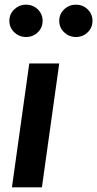

<svg xmlns="http://www.w3.org/2000/svg" viewBox="-20 -800 415 820"><path d="M304 -642Q275 -642 254 -662Q233 -682 233 -711Q233 -740 254 -760Q275 -780 304 -780Q334 -780 354.5 -760Q375 -740 375 -711Q375 -682 354.5 -662Q334 -642 304 -642ZM91 -642Q62 -642 41 -662Q20 -682 20 -711Q20 -740 41 -760Q62 -780 91 -780Q121 -780 141.5 -760Q162 -740 162 -711Q162 -682 141.5 -662Q121 -642 91 -642ZM31 0 105 -529H233L159 0Z"/></svg>

Font: Xgbmvzvtohvqztyvzapvmeyoton
Style: Regular
Weight: 500
Italic angle: -8°
Designer: Carrois Corporate & Edenspiekermann
Foundry: Carrois Corporate GbR & Edenspiekermann AG
Version: Version 2.001